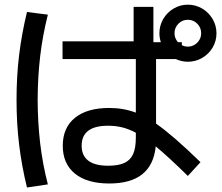

<svg xmlns="http://www.w3.org/2000/svg" viewBox="-20 -790 978 844"><path d="M255.9 -149.4Q255.9 -228.5 309.3 -272Q362.8 -315.4 460 -315.4Q522.9 -315.4 577.1 -294.9V-530.3H254.9V-608.4H567.4V-759.8H654.3V-604.5H687Q680.7 -624.5 680.7 -643.6Q680.7 -677.7 697.5 -706.5Q714.4 -735.4 743.2 -752.4Q772 -769.5 805.7 -769.5Q839.8 -769.5 868.7 -752.4Q897.5 -735.4 914.6 -706.5Q931.6 -677.7 931.6 -643.6Q931.6 -609.4 914.6 -580.8Q897.5 -552.2 868.7 -535.4Q839.8 -518.6 805.7 -518.6Q778.8 -518.6 752.9 -530.3H666V-246.6Q741.7 -193.8 861.3 -77.1L805.7 -16.6Q720.2 -100.6 664.6 -146.5Q656.2 -64.5 605.2 -23.9Q554.2 16.6 460 16.6Q362.8 16.6 309.3 -26.9Q255.9 -70.3 255.9 -149.4ZM864.3 -643.6Q864.3 -668.5 847.2 -685.8Q830.1 -703.1 805.7 -703.1Q781.2 -703.1 764.2 -685.8Q747.1 -668.5 747.1 -643.6Q747.1 -622.1 762.2 -604.5H779.3V-591.3Q792 -585 805.7 -585Q821.3 -585 835 -593Q848.6 -601.1 856.4 -614.5Q864.3 -627.9 864.3 -643.6ZM52.7 -351.6Q52.7 -454.6 64 -547.6Q75.2 -640.6 98.6 -737.3L190.4 -725.6Q167.5 -634.8 156.7 -543.7Q146 -452.6 145.5 -351.6Q146 -250 156.7 -158.9Q167.5 -67.9 190.4 20.5L98.6 34.2Q75.2 -61.5 64 -154.5Q52.7 -247.6 52.7 -351.6ZM455.1 -61.5Q500 -61.5 526.6 -73.7Q553.2 -85.9 565.2 -112.8Q577.1 -139.6 577.1 -184.6V-206.5Q545.9 -223.1 516.8 -230.2Q487.8 -237.3 455.1 -237.3Q338.9 -237.3 338.9 -149.4Q338.9 -106 368.2 -83.7Q397.5 -61.5 455.1 -61.5Z"/></svg>

Font: Pretendard Medium
Style: Regular
Weight: 500
Designer: Base glyphs from Inter by Rasmus Andersson; Hangeul glyphs from Noto Sans CJK(Source Han Sans) by Jang Soo-young and Kan
Foundry: Kil Hyung-jin
Version: Version 1.309